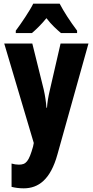

<svg xmlns="http://www.w3.org/2000/svg" viewBox="-20 -837 505 1046"><path d="M305 -817H161C144 -781 94 -707 66 -670V-657H154C173 -673 204 -702 233 -738C260 -702 291 -675 312 -657H400V-670C361 -722 328 -773 305 -817ZM3 -600 164 -58 160 -38C137 43 122 60 83 60C70 60 56 58 43 54V181C63 186 85 189 109 189C189 189 255 142 293 4L462 -600H310L252 -348C242 -306 238 -279 236 -250H233C231 -280 226 -315 218 -350L156 -600Z"/></svg>

Font: Noto Sans Tamil UI ExtraCondensed ExtraBold
Style: Regular
Weight: 800
Width: 2
Designer: Jelle Bosma - Monotype Design Team
Foundry: Monotype Imaging Inc.
Version: Version 2.004